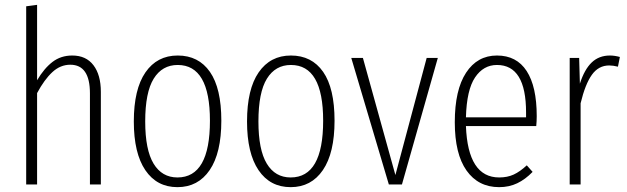

<svg xmlns="http://www.w3.org/2000/svg" viewBox="-20 -761 2588 792"><path d="M396 -382V0H351V-376Q351 -494 270 -494Q229 -494 196 -463.5Q163 -433 133 -377V0H88V-735L133 -741V-430Q162 -479 196.5 -505.5Q231 -532 278 -532Q335 -532 365.5 -492Q396 -452 396 -382Z M893 -263Q893 -130 845 -59.5Q797 11 712 11Q627 11 579.5 -59Q532 -129 532 -260Q532 -393 580 -462.5Q628 -532 713 -532Q799 -532 846 -464.5Q893 -397 893 -263ZM579 -260Q579 -143 613.5 -86Q648 -29 712 -29Q846 -29 846 -263Q846 -493 713 -493Q649 -493 614 -436.5Q579 -380 579 -260Z M1360 -263Q1360 -130 1312 -59.5Q1264 11 1179 11Q1094 11 1046.5 -59Q999 -129 999 -260Q999 -393 1047 -462.5Q1095 -532 1180 -532Q1266 -532 1313 -464.5Q1360 -397 1360 -263ZM1046 -260Q1046 -143 1080.5 -86Q1115 -29 1179 -29Q1313 -29 1313 -263Q1313 -493 1180 -493Q1116 -493 1081 -436.5Q1046 -380 1046 -260Z M1786 -522 1638 0H1584L1429 -522H1477L1611 -39L1740 -522Z M2192 -241H1902Q1910 -29 2039 -29Q2073 -29 2099 -41Q2125 -53 2153 -79L2177 -52Q2147 -21 2113.5 -5Q2080 11 2039 11Q1953 11 1904.5 -57.5Q1856 -126 1856 -257Q1856 -390 1902.5 -461Q1949 -532 2030 -532Q2111 -532 2152.5 -468Q2194 -404 2194 -282Q2194 -261 2192 -241ZM2150 -297Q2150 -493 2030 -493Q1974 -493 1939.5 -441.5Q1905 -390 1902 -277H2150Z M2537 -526 2529 -486Q2509 -491 2493 -491Q2449 -491 2421.5 -452.5Q2394 -414 2375 -335V0H2330V-522H2369L2372 -416Q2391 -475 2421 -503.5Q2451 -532 2496 -532Q2515 -532 2537 -526Z"/></svg>

Font: Fira Sans Extra Condensed ExtraLight
Style: Regular
Weight: 275
Width: 1
Designer: Carrois Corporate & Edenspiekermann AG
Foundry: Carrois Corporate GbR & Edenspiekermann AG
Version: Version 4.203